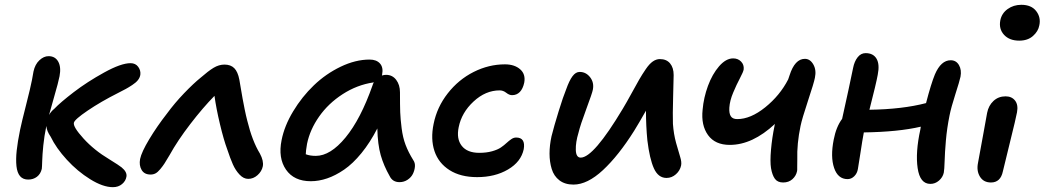

<svg xmlns="http://www.w3.org/2000/svg" viewBox="-20 -752 4369 803"><path d="M98.1 -1Q76.2 -1 64 -15.1Q51.8 -29.3 48.8 -57.4Q45.9 -85.4 49.8 -122.1Q53.7 -158.7 64 -209Q70.8 -241.7 89.1 -313.2Q107.4 -384.8 113.8 -418Q114.3 -421.9 116.7 -434.1Q119.1 -446.3 120.1 -453.1Q126.5 -482.9 144.8 -500Q163.1 -517.1 183.1 -517.1Q210.9 -517.1 223.6 -494.1Q236.3 -471.2 229 -433.1Q224.1 -407.7 206.5 -347.2Q189 -286.6 185.1 -271Q193.4 -286.1 207 -296.9Q231.9 -323.2 288.3 -366.5Q344.7 -409.7 415.5 -448.7Q486.3 -487.8 525.9 -487.8Q546.9 -487.8 558.1 -472.4Q569.3 -457 566.9 -439Q564.9 -427.2 556.9 -417Q548.8 -406.7 533.2 -396.5Q517.6 -386.2 506.3 -380.1Q495.1 -374 473.1 -362.8Q402.3 -327.1 347.2 -289.8Q292 -252.4 289.1 -238.8Q284.7 -221.7 329.3 -172.6Q374 -123.5 437 -85.9Q479.5 -59.6 488.3 -52.2Q512.2 -32.7 508.8 -13.2Q505.9 4.9 490.5 17.8Q475.1 30.8 452.1 30.8Q410.6 30.8 357.2 -2.4Q303.7 -35.6 259.3 -84.2Q214.8 -132.8 191.9 -180.2Q175.3 -204.1 173.8 -225.1Q165 -182.6 161.1 -143.6Q157.2 -104.5 156.5 -78.6Q155.8 -52.7 154.8 -45.9Q149.9 -24.4 134.5 -12.7Q119.1 -1 98.1 -1Z M609.9 -22Q583.5 -22 572.3 -41.3Q561 -60.5 565.9 -86.9Q571.8 -115.7 604 -169.4Q636.2 -223.1 678.2 -276.9Q710.4 -320.8 750 -362.1Q789.6 -403.3 818.8 -426.8Q850.6 -454.6 873 -468.3Q895.5 -481.9 918.9 -481.9Q944.8 -481.9 959.7 -467Q974.6 -452.1 981 -418.9Q982.4 -411.1 986.8 -385Q991.2 -358.9 994.6 -339.8Q998 -320.8 1003.4 -294.2Q1008.8 -267.6 1014.2 -247.1Q1035.2 -161.6 1066.9 -109.9Q1083.5 -79.1 1079.1 -56.2Q1074.7 -35.2 1057.1 -19.5Q1039.6 -3.9 1018.1 -3.9Q998.5 -3.9 981.7 -22Q964.8 -40 953.9 -64.7Q942.9 -89.4 930.2 -127.9Q915.5 -167.5 899.9 -232.9Q884.3 -298.3 877 -351.1Q828.6 -301.8 775.9 -233.2Q723.1 -164.6 689 -103Q674.8 -79.1 668 -68.4Q661.1 -57.6 650.4 -44.7Q639.6 -31.7 630.4 -26.9Q621.1 -22 609.9 -22Z M1279.8 5.9Q1209.5 5.9 1176 -42.7Q1142.6 -91.3 1157.7 -166Q1169.4 -225.6 1206.1 -286.4Q1242.7 -347.2 1292.5 -395Q1342.3 -442.9 1404.5 -472.9Q1466.8 -502.9 1525.9 -502.9Q1554.7 -502.9 1569.3 -486.3Q1584 -469.7 1578.1 -439.9Q1578.1 -437 1577.1 -436Q1585.9 -439 1594.7 -439Q1621.1 -439 1637 -418Q1652.8 -397 1652.8 -366.2Q1652.8 -310.1 1653.8 -282.7Q1654.8 -255.4 1659.7 -216.1Q1664.6 -176.8 1676.3 -146Q1688 -115.2 1708 -83Q1716.8 -70.8 1715.3 -54.9Q1713.9 -39.1 1706.8 -24.7Q1699.7 -10.3 1684.6 -0.2Q1669.4 9.8 1650.9 9.8Q1622.1 9.8 1609.9 -15.1Q1585 -58.6 1572.3 -103Q1559.6 -147.5 1558.1 -214.8Q1527.8 -155.8 1491.7 -111.6Q1455.6 -67.4 1419.2 -42.5Q1382.8 -17.6 1348.1 -5.9Q1313.5 5.9 1279.8 5.9ZM1264.2 -150.9Q1258.8 -119.6 1258.8 -106.9Q1275.9 -100.1 1300.8 -100.1Q1361.8 -100.1 1425 -176.8Q1488.3 -253.4 1538.1 -395Q1540 -403.3 1543.9 -407.2H1541Q1473.1 -397 1413.1 -358.2Q1353 -319.3 1314.7 -264.6Q1276.4 -210 1264.2 -150.9Z M1975.6 -11.2Q1906.2 -11.2 1860.1 -40.5Q1814 -69.8 1797.1 -120.1Q1780.3 -170.4 1793.5 -233.9Q1807.6 -304.2 1852.8 -361.8Q1897.9 -419.4 1961.2 -451.2Q2024.4 -482.9 2091.8 -482.9Q2131.8 -482.9 2155.5 -462.2Q2179.2 -441.4 2172.4 -405.8Q2167 -380.9 2154.1 -367.4Q2141.1 -354 2121.6 -354Q2109.9 -354 2097.2 -364Q2084.5 -374 2069.8 -374Q2010.7 -374 1960.7 -327.6Q1910.6 -281.2 1898.4 -220.2Q1888.2 -171.4 1911.1 -142.1Q1934.1 -112.8 1984.4 -112.8Q2014.6 -112.8 2038.1 -119.4Q2061.5 -126 2075 -135.3Q2088.4 -144.5 2098.6 -154.1Q2108.9 -163.6 2118.7 -170.2Q2128.4 -176.8 2138.7 -176.8Q2178.7 -176.8 2170.4 -127.9Q2159.2 -75.2 2104.7 -43.2Q2050.3 -11.2 1975.6 -11.2Z M2378.4 20Q2342.8 20 2319.6 2.2Q2296.4 -15.6 2287.4 -45.4Q2278.3 -75.2 2278.3 -109.6Q2278.3 -144 2286.6 -182.1Q2296.9 -223.6 2316.4 -286.6Q2335.9 -349.6 2347.7 -377.9Q2360.8 -415 2374.3 -433.1Q2387.7 -451.2 2404.3 -451.2Q2430.7 -451.2 2448 -429Q2465.3 -406.7 2459.5 -377Q2457 -362.8 2432.1 -296.1Q2407.2 -229.5 2399.4 -196.8Q2387.2 -156.7 2388.2 -124.8Q2389.2 -92.8 2408.7 -92.8Q2462.4 -92.8 2584.5 -296.9Q2600.1 -322.8 2620.6 -360.4Q2641.1 -397.9 2653.3 -419.2Q2665.5 -440.4 2680.7 -462.6Q2695.8 -484.9 2710.2 -494.9Q2724.6 -504.9 2739.7 -504.9Q2767.6 -504.9 2782.5 -486.8Q2797.4 -468.8 2797.4 -438Q2797.4 -424.8 2795.2 -347.2Q2793 -269.5 2794.4 -233.9Q2797.4 -191.4 2807.6 -154.3Q2817.9 -117.2 2824.7 -95.7Q2831.5 -74.2 2828.6 -60.1Q2824.2 -38.6 2806.9 -23.2Q2789.6 -7.8 2767.6 -7.8Q2732.9 -7.8 2714.8 -47.9Q2696.8 -87.9 2687.5 -165Q2681.6 -225.1 2681.6 -289.1Q2651.4 -235.8 2632.3 -205.1Q2566.9 -101.1 2501.7 -40.5Q2436.5 20 2378.4 20Z M3032.2 -146Q2970.7 -146 2941.2 -187Q2911.6 -228 2918.5 -293Q2922.9 -343.8 2940.9 -392.8Q2959 -441.9 2987.5 -474.9Q3016.1 -507.8 3046.4 -507.8Q3066.4 -507.8 3079.3 -494.6Q3092.3 -481.4 3090.3 -461.9Q3088.9 -451.7 3074.7 -425Q3060.5 -398.4 3046.4 -364.7Q3032.2 -331.1 3030.3 -301.8Q3028.8 -277.8 3036.4 -265.9Q3043.9 -253.9 3063.5 -253.9Q3119.1 -253.9 3180.4 -303.2Q3241.7 -352.5 3276.4 -419.9Q3281.2 -434.6 3282.2 -437Q3304.2 -505.9 3346.2 -505.9Q3368.2 -505.9 3381.6 -482.4Q3395 -459 3388.2 -426.8Q3384.3 -405.8 3359.1 -330.1Q3334 -254.4 3328.1 -225.1Q3312.5 -150.9 3314.5 -84Q3314 -74.2 3314.2 -55.7Q3314.5 -37.1 3313.5 -36.1Q3309.6 -16.6 3294.2 -2.7Q3278.8 11.2 3255.4 11.2Q3231.9 11.2 3220.7 -4.4Q3209.5 -20 3204.6 -48.8Q3200.2 -76.2 3204.6 -126.2Q3209 -176.3 3219.2 -225.1Q3219.2 -228 3221.2 -233.9Q3127 -146 3032.2 -146Z M3524.9 -2.9Q3484.4 -2.9 3468.5 -49.6Q3452.6 -96.2 3466.8 -168Q3477.1 -221.7 3502 -254.9Q3532.2 -390.6 3547.9 -467.8Q3553.2 -495.1 3566.9 -512.5Q3580.6 -529.8 3600.1 -529.8Q3632.3 -529.8 3646 -506.3Q3659.7 -482.9 3650.9 -439Q3644.5 -403.3 3616.2 -293Q3753.9 -294.9 3853 -320.8Q3874 -401.9 3890.1 -440.9Q3915.5 -500 3956.1 -500Q3979 -500 3990.7 -479.7Q4002.4 -459.5 3997.1 -431.2Q3993.2 -412.6 3975.6 -357.9Q3958 -303.2 3951.2 -269Q3940.4 -215.3 3936 -164.3Q3931.6 -113.3 3930.7 -78.1Q3929.7 -43 3927.2 -29.8Q3922.9 -10.3 3907 3.4Q3891.1 17.1 3871.1 17.1Q3827.6 17.1 3817.9 -48.6Q3808.1 -114.3 3829.1 -210Q3829.6 -211.9 3830.1 -216.1Q3830.6 -220.2 3831.1 -222.2Q3736.8 -200.2 3592.8 -198.2Q3586.4 -164.6 3578.6 -112.1Q3570.8 -59.6 3567.9 -44.9Q3564.9 -26.9 3552.7 -14.9Q3540.5 -2.9 3524.9 -2.9Z M4242.7 -582Q4201.7 -582 4179.2 -606.4Q4156.7 -630.9 4163.6 -667Q4169.4 -696.3 4194.1 -714.1Q4218.8 -731.9 4251.5 -731.9Q4293.5 -731.9 4313.7 -705.6Q4334 -679.2 4326.7 -646Q4322.3 -621.1 4300.3 -601.6Q4278.3 -582 4242.7 -582ZM4124.5 11.2Q4093.3 11.2 4078.4 -13.2Q4063.5 -37.6 4070.3 -70.8Q4082.5 -134.8 4093.3 -196.3Q4104 -257.8 4108.4 -279.8Q4114.3 -310.5 4135 -329.8Q4155.8 -349.1 4185.5 -349.1Q4211.4 -349.1 4225.3 -331.3Q4239.3 -313.5 4233.4 -282.2Q4229 -257.8 4203.9 -156.7Q4178.7 -55.7 4174.3 -35.2Q4164.6 11.2 4124.5 11.2Z"/></svg>

Font: Shantell Sans Irregular
Style: Italic
Weight: 500
Italic angle: -11.31°
Designer: Stephen Nixon, Anya Danilova, Shantell Martin
Foundry: Arrow Type
Version: Version 1.006;[9816181b4]